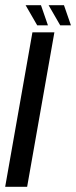

<svg xmlns="http://www.w3.org/2000/svg" viewBox="-49 -723 294 743"><path d="M-29 0H56L161.5 -598H76.5ZM184 -625H225.5L198.5 -703H139ZM95 -625H136.5L109.5 -703H50Z"/></svg>

Font: Anybody ExtraCondensed
Style: Italic
Weight: 400
Width: 2
Italic angle: -10°
Version: Version 1.113;gftools[0.9.25]